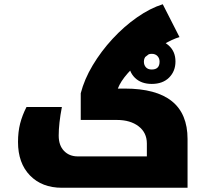

<svg xmlns="http://www.w3.org/2000/svg" viewBox="-20 -886 980 906"><path d="M272 0Q178 0 121.5 -58Q65 -116 65 -216Q65 -264 75 -303Q85 -342 105 -381H272Q257 -303 257 -246Q257 -200 282 -174Q307 -148 347 -148H673V-209Q673 -260 634 -290Q595 -320 531 -320H361V-446Q378 -512 417.5 -578Q457 -644 511 -702.5Q565 -761 626.5 -804Q688 -847 748 -866L827 -711Q793 -701 748.5 -674.5Q704 -648 660 -613Q616 -578 582.5 -540Q549 -502 536 -468H569Q865 -468 865 -230V0ZM696 -490Q646 -490 616.5 -519Q587 -548 587 -595Q587 -642 616 -671Q645 -700 696 -700Q744 -700 776 -671.5Q808 -643 808 -596Q808 -550 778 -520Q748 -490 696 -490ZM696 -558Q733 -558 733 -595Q733 -611 723 -621.5Q713 -632 696 -632Q679 -632 669 -621.5Q659 -611 659 -595Q659 -579 668.5 -568.5Q678 -558 696 -558Z"/></svg>

Font: Noto Kufi Arabic Black
Style: Regular
Weight: 900
Designer: Monotype Design Team, David Williams, Khaled Hosny
Foundry: Google LLC
Version: Version 2.109; ttfautohint (v1.8.4.7-5d5b)